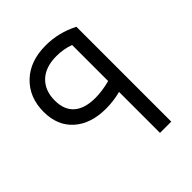

<svg xmlns="http://www.w3.org/2000/svg" viewBox="-195 -821 942 942"><g transform="rotate(-45 276.0 -350.0)"><path d="M276.9 -700.2Q366.2 -700.2 448.2 -658.2V0H370.1V-284.2Q318.8 -271 267.1 -271Q162.6 -271 100.8 -325.7Q39.1 -380.4 39.1 -477.1Q39.1 -576.2 103.3 -638.2Q167.5 -700.2 276.9 -700.2ZM267.1 -345.2Q315.9 -345.2 370.1 -359.9V-609.9Q326.2 -626 276.9 -626Q201.2 -626 159.2 -586.2Q117.2 -546.4 117.2 -477.1Q117.2 -412.1 155.5 -378.7Q193.8 -345.2 267.1 -345.2Z"/></g></svg>

Font: Montserrat-Arabic Light
Style: Regular
Weight: 300
Designer: Mohamed Gaber
Foundry: Kief Type Foundry
Version: Version 5.008;PS 005.008;hotconv 1.0.88;makeotf.lib2.5.64775